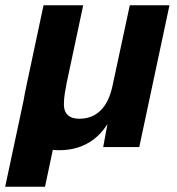

<svg xmlns="http://www.w3.org/2000/svg" viewBox="-42 -556 670 726"><path d="M-22.4 150 58.6 -229.8 173 -61.2 128.2 150ZM181.8 12Q113.8 12 77.9 -22.6Q42 -57.2 42 -115.6Q42 -146.4 47.1 -176.1Q52.2 -205.8 58.2 -233.4L122.6 -536H272.6L210.4 -243.8Q206.6 -224.8 203.1 -203.4Q199.6 -182 199.6 -160.6Q199.6 -135 214.3 -121Q229 -107 258.2 -107Q306.4 -107 338.5 -138.5Q370.6 -170 383.8 -233.2L448.8 -536H598.8L484.6 0H348.2L376.8 -154.4L394.4 -150.4Q366 -69.8 312.1 -28.9Q258.2 12 181.8 12Z"/></svg>

Font: Geist
Style: Italic
Weight: 400
Italic angle: -12°
Designer: Basement.studio, Andrés Briganti, Mateo Zaragoza
Foundry: Basement.studio, Vercel, Andrés Briganti, Guido Ferreyra, Mateo Zaragoza
Version: Version 1.500